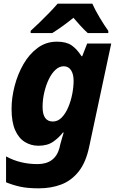

<svg xmlns="http://www.w3.org/2000/svg" viewBox="-20 -786 640 1046"><path d="M191 240Q130 240 89.5 231Q49 222 13 207V66Q51 87 94 97.5Q137 108 184 108Q280 108 304 20L308 2Q312 -13 317.5 -32Q323 -51 327 -64H323Q300 -35 269 -13.5Q238 8 189 8Q149 8 115.5 -12.5Q82 -33 62.5 -77Q43 -121 43 -193Q43 -253 59.5 -317Q76 -381 107.5 -436Q139 -491 185 -525Q231 -559 290 -559Q341 -559 370 -539Q399 -519 424 -480H428L455 -549H586L466 13Q448 99 408.5 148.5Q369 198 314 219Q259 240 191 240ZM268 -124Q295 -124 316 -145.5Q337 -167 351.5 -201Q366 -235 373.5 -273.5Q381 -312 381 -346Q381 -382 367 -403.5Q353 -425 327 -425Q303 -425 282 -405.5Q261 -386 245.5 -353.5Q230 -321 221 -282Q212 -243 212 -203Q212 -124 268 -124ZM147 -618Q168 -637 195.5 -663.5Q223 -690 249 -717Q275 -744 294 -766H483Q498 -732 523.5 -689.5Q549 -647 570 -618V-606H458Q441 -621 418.5 -645.5Q396 -670 380 -689Q352 -666 323.5 -645.5Q295 -625 265 -606H147Z"/></svg>

Font: Noto Sans ExtraBold
Style: Italic
Weight: 800
Italic angle: -12°
Designer: Monotype Design Team
Foundry: Monotype Imaging Inc.
Version: Version 2.013; ttfautohint (v1.8.4.7-5d5b)